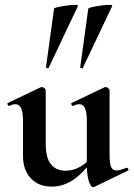

<svg xmlns="http://www.w3.org/2000/svg" viewBox="-20 -751 546 785"><path d="M74 -113V-260Q74 -325 43 -325Q32 -325 18 -318H17Q13 -318 11 -323.5Q9 -329 12 -330L146 -394L151 -395Q156 -395 161.5 -390.5Q167 -386 167 -382V-161Q167 -53 250 -53Q278 -53 307.5 -69Q337 -85 354 -111L360 -99Q324 -47 282 -17.5Q240 12 192 12Q137 12 105.5 -22.5Q74 -57 74 -113ZM456 -54Q470 -54 497 -65H499Q502 -65 504.5 -60Q507 -55 504 -54L366 13Q364 14 361 14Q350 14 342.5 -12Q335 -38 335 -82V-260Q335 -325 304 -325Q293 -325 278 -318H277Q274 -318 272 -323.5Q270 -329 273 -330L407 -394Q409 -395 412 -395Q417 -395 422.5 -390.5Q428 -386 428 -382V-116Q428 -82 434.5 -68Q441 -54 456 -54ZM175 -472Q172 -472 169.5 -473.5Q167 -475 168 -476L201 -716Q203 -720 234 -725.5Q265 -731 286 -731Q300 -731 299 -727L179 -474Q179 -472 175 -472ZM315 -472Q312 -472 309.5 -473.5Q307 -475 308 -476L341 -716Q343 -720 374 -725.5Q405 -731 426 -731Q440 -731 439 -727L319 -474Q319 -472 315 -472Z"/></svg>

Font: Cormorant Infant
Style: Bold
Weight: 700
Designer: Christian Thalmann (Catharsis Fonts)
Foundry: Catharsis Fonts
Version: Version 4.000